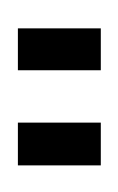

<svg xmlns="http://www.w3.org/2000/svg" viewBox="22 -786 135 220"><g transform="rotate(90 90.0 -675.5)"><path d="M60 -723H12V-628H60ZM169 -723H120V-628H169Z"/></g></svg>

Font: United Sans Thin
Style: Regular
Weight: 100
Designer: Pablo Impallari, Rodrigo Fuenzalida (Modified by Dan O. Williams)
Version: Version 1.000;PS 001.000;hotconv 1.0.88;makeotf.lib2.5.64775